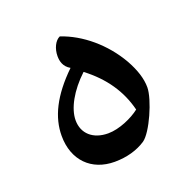

<svg xmlns="http://www.w3.org/2000/svg" viewBox="-84 -634 582 583"><g transform="rotate(-20 207.0 -342.5)"><path d="M193 -135C232 -135 267 -145 294 -163C322 -182 363 -275 363 -314C363 -342 353 -373 334 -407C295 -475 232 -528 166 -550C150 -543 139 -520 139 -496C139 -480 143 -461 164 -449C97 -384 68 -324 68 -264C68 -185 118 -135 193 -135ZM204 -223C155 -223 124 -251 124 -294C124 -332 151 -381 197 -424C256 -379 292 -326 308 -262C284 -243 240 -223 204 -223Z"/></g></svg>

Font: Noto Naskh Arabic UI Medium
Style: Regular
Weight: 500
Designer: Monotype Design Team, David Williams, Mohamad Dakak and Nizar Qandah
Foundry: Monotype Imaging Inc.
Version: Version 2.014